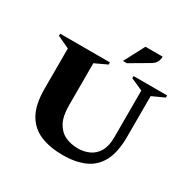

<svg xmlns="http://www.w3.org/2000/svg" viewBox="-188 -1045 1232 1238"><g transform="rotate(30 428.0 -426.0)"><path d="M435 10Q340 10 269 -19Q198 -48 159 -116Q120 -184 120 -302V-602L30 -644V-660H400V-644L310 -602V-290Q310 -208 335.5 -161.5Q361 -115 403.5 -95.5Q446 -76 498 -76Q542 -76 580.5 -93.5Q619 -111 642.5 -150.5Q666 -190 666 -255V-604L576 -644V-660H826V-644L736 -603V-302Q736 -184 699 -116Q662 -48 594 -19Q526 10 435 10ZM468 -710 548 -862H676Q676 -841 667 -822.5Q658 -804 632 -789L497 -710Z"/></g></svg>

Font: Spectral SC ExtraBold
Style: Regular
Weight: 800
Designer: Jean-Baptiste Levee
Foundry: Production Type
Version: Version 2.001